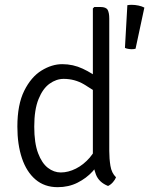

<svg xmlns="http://www.w3.org/2000/svg" viewBox="-20 -764 618 796"><path d="M508 -742.5Q516.5 -744 526.5 -744Q539.5 -744 554 -741Q568.5 -738 578.5 -732.5L542 -562Q535.5 -560 526 -560Q519 -560 510.8 -561.5Q502.5 -563 498 -565.5ZM433 -138Q433 -106 437.8 -76.5Q442.5 -47 461 -29Q457.5 -19.5 448.5 -9Q439.5 1.5 428 7Q390 -8 377.5 -41Q365 -74 365 -113V-729L371 -735H396Q420 -735 426.5 -722.8Q433 -710.5 433 -687ZM52 -239Q52 -330.5 80.5 -387.8Q109 -445 152 -471.5Q195 -498 238 -498Q283 -498 323 -479.2Q363 -460.5 399 -432L396 -369Q367.5 -391 328.8 -414Q290 -437 244 -437Q213.5 -437 185.5 -417Q157.5 -397 139.8 -353.2Q122 -309.5 122 -239Q122 -171 137.8 -129.2Q153.5 -87.5 178.5 -68.2Q203.5 -49 232 -49Q263 -49 294.8 -65Q326.5 -81 352 -110.5Q377.5 -140 390 -180L402 -111Q389.5 -81.5 363.8 -53.2Q338 -25 301.2 -6.5Q264.5 12 219 12Q164.5 12 127.2 -19.8Q90 -51.5 71 -108Q52 -164.5 52 -239Z"/></svg>

Font: Signika Negative Light Light
Style: Regular
Weight: 300
Version: Version 2.001